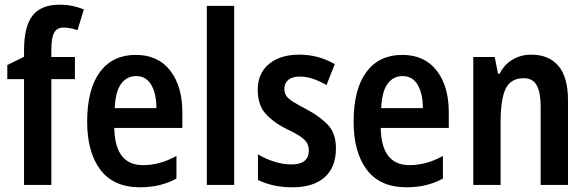

<svg xmlns="http://www.w3.org/2000/svg" viewBox="-20 -785 2495 815"><path d="M298 -449H198V0H82V-449H11V-509L82 -544V-571Q82 -672 118 -718.5Q154 -765 232 -765Q262 -765 286.5 -760Q311 -755 336 -745L309 -657Q294 -662 279.5 -665Q265 -668 249 -668Q222 -668 210 -646.5Q198 -625 198 -574V-543H298Z M556 -552Q651 -552 702.5 -485.5Q754 -419 754 -308V-242H465Q468 -84 587 -84Q659 -84 729 -123V-27Q662 10 575 10Q462 10 406 -64.5Q350 -139 350 -268Q350 -406 404 -479Q458 -552 556 -552ZM558 -462Q518 -462 494 -429Q470 -396 467 -326H644Q644 -386 622.5 -424Q601 -462 558 -462Z M974 0H858V-760H974Z M1406 -155Q1406 -75 1358 -32.5Q1310 10 1222 10Q1178 10 1142 2Q1106 -6 1075 -21V-130Q1104 -112 1142 -99.5Q1180 -87 1217 -87Q1291 -87 1291 -147Q1291 -163 1284 -176.5Q1277 -190 1256.5 -204.5Q1236 -219 1197 -237Q1138 -267 1106 -304Q1074 -341 1074 -404Q1074 -474 1122 -513.5Q1170 -553 1250 -553Q1292 -553 1328.5 -543Q1365 -533 1401 -513L1366 -424Q1338 -440 1310 -450Q1282 -460 1252 -460Q1221 -460 1204 -446Q1187 -432 1187 -408Q1187 -392 1194.5 -379.5Q1202 -367 1222.5 -354Q1243 -341 1281 -321Q1338 -291 1372 -255Q1406 -219 1406 -155Z M1687 -552Q1782 -552 1833.5 -485.5Q1885 -419 1885 -308V-242H1596Q1599 -84 1718 -84Q1790 -84 1860 -123V-27Q1793 10 1706 10Q1593 10 1537 -64.5Q1481 -139 1481 -268Q1481 -406 1535 -479Q1589 -552 1687 -552ZM1689 -462Q1649 -462 1625 -429Q1601 -396 1598 -326H1775Q1775 -386 1753.5 -424Q1732 -462 1689 -462Z M2235 -553Q2310 -553 2350.5 -505Q2391 -457 2391 -360V0H2275V-332Q2275 -392 2258.5 -422.5Q2242 -453 2203 -453Q2148 -453 2126.5 -408.5Q2105 -364 2105 -268V0H1989V-543H2080L2094 -472H2101Q2121 -512 2156.5 -532.5Q2192 -553 2235 -553Z"/></svg>

Font: Noto Sans Condensed SemiBold
Style: Regular
Weight: 600
Width: 3
Designer: Monotype Design Team
Foundry: Monotype Imaging Inc.
Version: Version 2.013; ttfautohint (v1.8.4.7-5d5b)